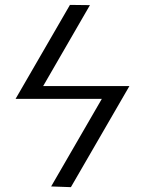

<svg xmlns="http://www.w3.org/2000/svg" viewBox="-20 -691 594 788"><path d="M511.2 -337.9 271 77.1 189.9 74.2 397.9 -285.2H43.9L267.1 -670.9L349.1 -669.9L157.2 -337.9Z"/></svg>

Font: Common Serif SemiBold
Style: Regular
Weight: 600
Designer: Philipp H. Poll, Khaled Hosny
Foundry: Stefan Peev, Context Ltd.
Version: Version 1.026